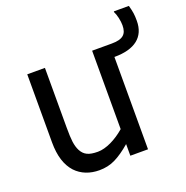

<svg xmlns="http://www.w3.org/2000/svg" viewBox="-126 -805 907 937"><g transform="rotate(-20 327.0 -336.5)"><path d="M491.2 -479.5H492.2C597.2 -479.5 654.3 -523.4 654.3 -607.9C654.3 -641.1 651.9 -655.8 642.6 -689.5H564.5V-685.1C568.8 -677.2 572.8 -666 576.2 -651.4C579.6 -636.2 581.1 -623 581.1 -611.8C581.1 -564.9 559.1 -545.4 501 -545.4H399.4V-138.2C354.5 -99.1 300.8 -72.3 257.8 -72.3C210.4 -72.3 187.5 -84 171.9 -112.8C164.6 -126.5 160.2 -142.6 157.7 -160.6C155.3 -178.7 154.3 -203.1 154.3 -234.9V-545.4H62.5V-191.4C62.5 -121.6 79.1 -69.3 111.8 -33.7C142.6 -1 185.1 15.1 233.9 15.1C263.7 15.1 291.5 9.3 316.9 -3.4C341.8 -15.6 369.6 -34.7 399.4 -60.5V0H491.2Z"/></g></svg>

Font: SG Kara
Style: Regular
Weight: 400
Designer: Damoon Khanjanzadeh
Version: Version 1.000